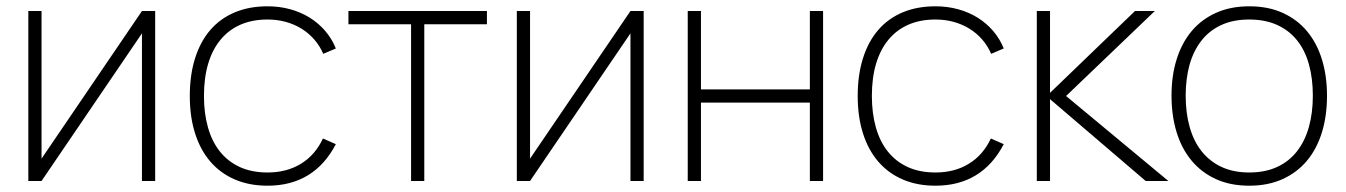

<svg xmlns="http://www.w3.org/2000/svg" viewBox="-20 -575 4276 610"><path d="M473 -540V0H431V-469L112 0H70V-540H112V-71L431 -540Z M830 15Q772.5 15 726.8 -4.5Q681 -24 649 -60.8Q617 -97.5 600 -150.5Q583 -203.5 583 -270Q583 -337 599.8 -390Q616.5 -443 648.2 -479.8Q680 -516.5 726 -535.8Q772 -555 830 -555Q867.5 -555 901.5 -545.8Q935.5 -536.5 963.8 -519Q992 -501.5 1013.2 -476.8Q1034.5 -452 1047 -421L1007 -404Q996 -429.5 978.2 -449.8Q960.5 -470 937.8 -484Q915 -498 887.8 -505.5Q860.5 -513 830 -513Q782 -513 744.5 -496.8Q707 -480.5 681 -449.2Q655 -418 641.5 -373Q628 -328 628 -270Q628 -215 640.8 -170Q653.5 -125 679 -93.2Q704.5 -61.5 742.2 -44.2Q780 -27 830 -27Q891 -27 936.2 -54.8Q981.5 -82.5 1006 -135L1047 -117Q1013 -51.5 958.5 -18.2Q904 15 830 15Z M1286 0V-498H1087V-540H1527V-498H1328V0Z M2025 -540V0H1983V-469L1664 0H1622V-540H1664V-71L1983 -540Z M2165 0V-540H2207V-291H2553V-540H2595V0H2553V-249H2207V0Z M2952 15Q2894.5 15 2848.8 -4.5Q2803 -24 2771 -60.8Q2739 -97.5 2722 -150.5Q2705 -203.5 2705 -270Q2705 -337 2721.8 -390Q2738.5 -443 2770.2 -479.8Q2802 -516.5 2848 -535.8Q2894 -555 2952 -555Q2989.5 -555 3023.5 -545.8Q3057.5 -536.5 3085.8 -519Q3114 -501.5 3135.2 -476.8Q3156.5 -452 3169 -421L3129 -404Q3118 -429.5 3100.2 -449.8Q3082.5 -470 3059.8 -484Q3037 -498 3009.8 -505.5Q2982.5 -513 2952 -513Q2904 -513 2866.5 -496.8Q2829 -480.5 2803 -449.2Q2777 -418 2763.5 -373Q2750 -328 2750 -270Q2750 -215 2762.8 -170Q2775.5 -125 2801 -93.2Q2826.5 -61.5 2864.2 -44.2Q2902 -27 2952 -27Q3013 -27 3058.2 -54.8Q3103.5 -82.5 3128 -135L3169 -117Q3135 -51.5 3080.5 -18.2Q3026 15 2952 15Z M3274 -540H3316V-280L3586 -540H3649L3367 -270L3692 0H3620L3316 -260V0H3274Z M3949 15Q3889 15 3843 -6Q3797 -27 3765.5 -65Q3734 -103 3718 -155.5Q3702 -208 3702 -271Q3702 -335 3718.5 -387.2Q3735 -439.5 3766.5 -476.8Q3798 -514 3844 -534.5Q3890 -555 3949 -555Q4009.5 -555 4055.5 -534Q4101.5 -513 4132.8 -475.5Q4164 -438 4180 -385.8Q4196 -333.5 4196 -271Q4196 -207 4179.8 -154.2Q4163.5 -101.5 4132 -64Q4100.5 -26.5 4054.5 -5.8Q4008.5 15 3949 15ZM3949 -27Q4000 -27 4038 -44.8Q4076 -62.5 4101 -94.8Q4126 -127 4138.5 -171.8Q4151 -216.5 4151 -271Q4151 -326 4138.5 -370.8Q4126 -415.5 4100.8 -447Q4075.5 -478.5 4037.5 -495.8Q3999.5 -513 3949 -513Q3897.5 -513 3859.5 -495.2Q3821.5 -477.5 3796.5 -445.2Q3771.5 -413 3759.2 -368.8Q3747 -324.5 3747 -271Q3747 -216 3759.8 -171Q3772.5 -126 3798 -94Q3823.5 -62 3861.2 -44.5Q3899 -27 3949 -27Z"/></svg>

Font: Vela Sans ExtLt
Style: Regular
Weight: 200
Designer: Principal design: Mikhail Sharanda - project Manrope.
Design modification: Ravid Balaliev
Foundry: Mikhail Sharanda
Version: Version 1.001